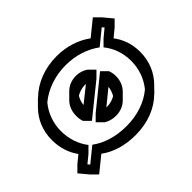

<svg xmlns="http://www.w3.org/2000/svg" viewBox="-139 -782 1053 1053"><g transform="rotate(-45 387.5 -256.0)"><path d="M388 -101C422 -101 452 -113 473 -134L508 -169L509 -170C530 -192 542 -221 542 -256C542 -272 539 -287 534 -301L499 -336L319 -190L284 -155L319 -120C338 -108 361 -101 388 -101ZM388 -171H383L471 -243C469 -224 463 -205 453 -189C435 -178 413 -171 388 -171ZM233 -256C233 -239 235 -224 240 -210L275 -175L456 -321L491 -356L456 -391C437 -404 413 -412 388 -412C354 -412 324 -400 302 -378L267 -343C246 -322 233 -291 233 -256ZM304 -269C306 -289 312 -307 322 -323C340 -334 363 -342 388 -342C390 -342 392 -341 394 -341ZM686 -488 640 -450 605 -415C640 -372 660 -317 660 -256C660 -192 639 -136 602 -91C548 -46 474 -20 389 -20C307 -20 236 -42 184 -81L99 -12L89 -24L133 -60L168 -95C134 -139 115 -194 115 -256C115 -320 138 -377 174 -420C230 -466 305 -493 389 -493C466 -493 536 -470 590 -430L676 -500ZM725 -449 760 -484 715 -538 680 -573 590 -500C536 -540 466 -563 389 -563C295 -563 213 -530 156 -474H155L119 -438C72 -391 45 -329 45 -256C45 -196 62 -143 94 -99L50 -63L15 -28L60 26L95 61L184 -11C236 28 307 50 389 50C484 50 565 18 620 -37H621L656 -73C703 -120 730 -183 730 -256C730 -315 712 -368 679 -411Z"/></g></svg>

Font: Hussar Press
Style: Bold
Weight: 700
Foundry: Cannot Into Space Fonts
Version: Version 1.43